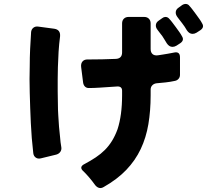

<svg xmlns="http://www.w3.org/2000/svg" viewBox="-20 -892 1051 975"><path d="M929 -738Q919 -756 905 -774Q899 -782 893 -789.5Q887 -797 882 -804Q871 -818 872.5 -831.5Q874 -845 888 -854L906 -867Q914 -872 922 -872Q935 -872 942 -862Q946 -858 949.5 -853.5Q953 -849 957 -844Q966 -832 975 -820Q984 -808 993 -795Q997 -790 1000 -784.5Q1003 -779 1006 -774Q1019 -754 998 -739L978 -726Q968 -720 958 -720Q941 -720 929 -738ZM464 49Q436 10 406 -20Q377 -44 411 -60Q441 -76 466.5 -93Q492 -110 512.5 -130.5Q533 -151 549 -177Q565 -203 577 -236Q600 -307 600 -408V-431Q600 -453 577 -453L487 -447Q471 -446 458 -445.5Q445 -445 434 -445Q421 -444 412.5 -451.5Q404 -459 402 -473L392 -552Q390 -570 399.5 -580.5Q409 -591 427 -590Q499 -590 569 -593Q600 -595 600 -626V-773Q600 -788 609 -797Q618 -806 633 -806H712Q727 -806 736 -797Q745 -788 745 -773V-643Q745 -626 754.5 -617.5Q764 -609 781 -611Q795 -613 807 -615Q819 -617 831 -619Q840 -621 847.5 -622Q855 -623 863 -625Q894 -632 894 -601V-512Q894 -500 886.5 -491.5Q879 -483 867 -481Q844 -476 820.5 -473.5Q797 -471 774 -469Q761 -467 753 -458.5Q745 -450 745 -437V-408Q745 -330 733.5 -261.5Q722 -193 694.5 -135Q667 -77 621 -29Q575 19 506 58Q498 63 490 63Q476 63 464 49ZM827 -672Q822 -681 816 -690Q810 -699 804 -709Q798 -717 792 -724.5Q786 -732 781 -739Q770 -752 771.5 -765.5Q773 -779 787 -788L804 -800Q812 -806 820 -806Q832 -806 840 -796Q844 -792 847.5 -787.5Q851 -783 855 -778Q864 -766 873 -754Q882 -742 891 -729Q895 -724 898 -718.5Q901 -713 904 -708Q917 -688 896 -673L876 -660Q866 -654 856 -654Q839 -654 827 -672ZM149 -114Q140 -191 136.5 -267.5Q133 -344 131 -422Q129 -491 131 -556Q131 -600 133 -643Q135 -686 138 -730Q140 -744 150 -751.5Q160 -759 174 -757L256 -746Q288 -741 285 -707Q280 -669 277.5 -629.5Q275 -590 274 -551Q273 -521 273 -490.5Q273 -460 273 -428Q274 -396 274 -365Q274 -334 276 -305Q279 -246 285 -196Q286 -182 287.5 -170Q289 -158 291 -147Q294 -133 287 -122Q280 -111 266 -107L188 -88Q173 -84 162 -91.5Q151 -99 149 -114Z"/></svg>

Font: Higure Gothic Black
Style: Regular
Weight: 900
Designer: Yoshimichi Ohira
Foundry: Positype
Version: Version 1.000